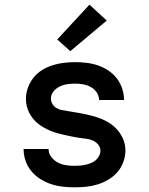

<svg xmlns="http://www.w3.org/2000/svg" viewBox="-20 -794 640 822"><path d="M298 8Q273 8 247.5 5Q222 2 198 -6Q174 -14 152 -28Q130 -42 114 -61.5Q98 -81 89.5 -105.5Q81 -130 81 -156H188Q188 -137 199.5 -122Q211 -107 227 -98.5Q243 -90 261.5 -87Q280 -84 298 -84Q310 -84 322 -85Q334 -86 345.5 -88.5Q357 -91 368.5 -95.5Q380 -100 389 -107.5Q398 -115 404 -126Q410 -137 410 -149Q410 -164 399.5 -176Q389 -188 375 -193.5Q361 -199 345.5 -200.5Q330 -202 315 -204.5Q300 -207 285 -210Q270 -213 255 -216.5Q240 -220 225 -224Q210 -228 196 -234Q182 -240 168.5 -247.5Q155 -255 143 -264.5Q131 -274 121.5 -286Q112 -298 105 -311.5Q98 -325 94.5 -340Q91 -355 91 -371Q91 -395 99.5 -418.5Q108 -442 123.5 -461.5Q139 -481 160 -494Q181 -507 204.5 -514.5Q228 -522 252.5 -525Q277 -528 302 -528Q326 -528 351 -525Q376 -522 399.5 -514Q423 -506 444 -492Q465 -478 480 -458.5Q495 -439 503 -415Q511 -391 511 -366H404Q404 -384 394 -398.5Q384 -413 368.5 -421.5Q353 -430 336 -433Q319 -436 302 -436Q285 -436 268 -433.5Q251 -431 235.5 -423.5Q220 -416 209 -402.5Q198 -389 198 -372Q198 -360 204 -349.5Q210 -339 220 -332.5Q230 -326 241.5 -323.5Q253 -321 264 -320L266 -319Q293 -315 320.5 -310Q348 -305 375 -298Q402 -291 427.5 -279Q453 -267 473 -248Q493 -229 505 -203.5Q517 -178 517 -150Q517 -125 508 -100.5Q499 -76 482.5 -57Q466 -38 444 -25Q422 -12 398 -4.5Q374 3 349 5.5Q324 8 298 8ZM281 -575 225 -625 363 -774 437 -706Z"/></svg>

Font: Zed Mono Semibold Extended
Style: Regular
Weight: 600
Width: 7
Monospace: yes
Designer: Belleve Invis
Foundry: Belleve Invis
Version: Version 1.0.0; ttfautohint (v1.8.4)